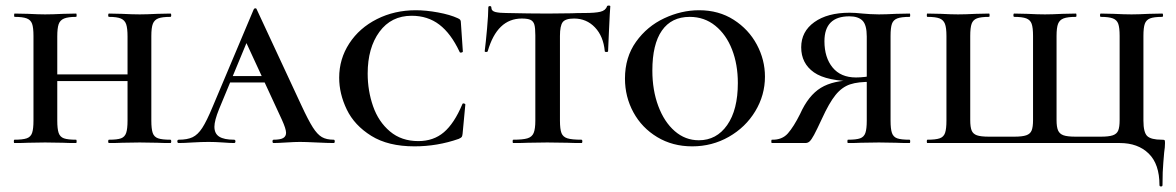

<svg xmlns="http://www.w3.org/2000/svg" viewBox="-20 -517 4252 694"><path d="M374 -456Q371 -456 371 -462Q371 -468 374 -468L420 -467Q460 -465 485 -465Q509 -465 549 -467L596 -468Q599 -468 599 -462Q599 -456 596 -456Q566 -456 552 -450.5Q538 -445 532.5 -431Q527 -417 527 -387V-81Q527 -51 532 -36.5Q537 -22 551.5 -17Q566 -12 596 -12Q599 -12 599 -6Q599 0 596 0Q566 0 549 -1L485 -2L421 -1Q404 0 374 0Q371 0 371 -6Q371 -12 374 -12Q404 -12 417.5 -17Q431 -22 436 -36.5Q441 -51 441 -81V-385Q441 -415 436 -429.5Q431 -444 417 -450Q403 -456 374 -456ZM141 -248H480V-224H141ZM33 -456Q31 -456 31 -462Q31 -468 33 -468L81 -467Q121 -465 143 -465Q169 -465 209 -467L255 -468Q257 -468 257 -462Q257 -456 255 -456Q226 -456 211.5 -450Q197 -444 192 -429.5Q187 -415 187 -385V-81Q187 -51 192 -36.5Q197 -22 211 -17Q225 -12 255 -12Q257 -12 257 -6Q257 0 255 0Q225 0 208 -1L143 -2L81 -1Q63 0 32 0Q30 0 30 -6Q30 -12 32 -12Q62 -12 76.5 -17Q91 -22 96 -36.5Q101 -51 101 -81V-387Q101 -417 96 -431Q91 -445 76.5 -450.5Q62 -456 33 -456Z M812 -242H995L1002 -219H797ZM1186 0Q1166 0 1124 -2Q1082 -4 1064 -4Q1047 -4 1015 -2Q983 0 969 0Q965 0 965 -6Q965 -12 969 -12Q993 -12 1003.5 -18Q1014 -24 1014 -37Q1014 -51 999 -84L864 -376L901 -434L772 -123Q755 -81 755 -59Q755 -34 772.5 -23Q790 -12 826 -12Q831 -12 831 -6Q831 0 826 0Q812 0 786 -2Q758 -4 734 -4Q709 -4 675 -2Q645 0 626 0Q621 0 621 -6Q621 -12 626 -12Q657 -12 676 -21Q695 -30 711 -54.5Q727 -79 749 -132L897 -483Q899 -487 903 -487Q907 -487 908 -483L1069 -137Q1094 -83 1110.5 -57Q1127 -31 1143.5 -21.5Q1160 -12 1186 -12Q1190 -12 1190 -6Q1190 0 1186 0Z M1635 -451Q1642 -448 1644 -444.5Q1646 -441 1646 -434L1653 -331Q1653 -328 1647.5 -327Q1642 -326 1641 -330Q1610 -396 1568 -428Q1526 -460 1468 -460Q1394 -460 1351.5 -402Q1309 -344 1309 -251Q1309 -189 1328.5 -133Q1348 -77 1389.5 -42Q1431 -7 1492 -7Q1547 -7 1584.5 -39Q1622 -71 1651 -140Q1652 -144 1657 -143Q1662 -142 1662 -139L1652 -33Q1651 -25 1649 -22Q1647 -19 1638 -15Q1561 12 1478 12Q1383 12 1322 -26Q1261 -64 1233.5 -121Q1206 -178 1206 -236Q1206 -304 1242.5 -360Q1279 -416 1342.5 -448Q1406 -480 1483 -480Q1520 -480 1563.5 -472Q1607 -464 1635 -451Z M1743 -332Q1742 -329 1737 -329Q1732 -329 1732 -332Q1736 -363 1740.5 -413.5Q1745 -464 1745 -490Q1745 -495 1750.5 -495Q1756 -495 1756 -490Q1756 -477 1771 -473.5Q1786 -470 1809 -470Q1895 -468 1960 -468L2047 -469Q2064 -470 2093 -470Q2131 -470 2150 -474.5Q2169 -479 2174 -494Q2175 -497 2180.5 -497Q2186 -497 2186 -494Q2186 -488 2184 -464Q2183 -439 2181 -401.5Q2179 -364 2178 -332Q2178 -329 2172 -329Q2166 -329 2166 -332Q2161 -386 2130.5 -418Q2100 -450 2055 -450Q2024 -450 2014 -437Q2004 -424 2004 -387V-81Q2004 -50 2009.5 -36Q2015 -22 2031 -17Q2047 -12 2082 -12Q2085 -12 2085 -6Q2085 0 2082 0Q2050 0 2031 -1L1958 -2L1888 -1Q1869 0 1835 0Q1833 0 1833 -6Q1833 -12 1835 -12Q1870 -12 1886.5 -17Q1903 -22 1909 -36.5Q1915 -51 1915 -81V-389Q1915 -416 1911.5 -428Q1908 -440 1898 -445Q1888 -450 1866 -450Q1777 -450 1743 -332Z M2239 -233Q2239 -310 2279 -366Q2319 -422 2381 -451Q2443 -480 2507 -480Q2578 -480 2632 -445.5Q2686 -411 2715.5 -356Q2745 -301 2745 -240Q2745 -173 2710 -115Q2675 -57 2614.5 -22.5Q2554 12 2482 12Q2411 12 2355.5 -21.5Q2300 -55 2269.5 -111Q2239 -167 2239 -233ZM2647 -217Q2647 -284 2626 -338Q2605 -392 2565.5 -424Q2526 -456 2473 -456Q2407 -456 2372.5 -406.5Q2338 -357 2338 -262Q2338 -191 2359.5 -133.5Q2381 -76 2419 -43Q2457 -10 2506 -10Q2570 -10 2608.5 -65Q2647 -120 2647 -217Z M2770 -12Q2807 -11 2828 -35Q2849 -59 2872 -105Q2902 -172 2947 -199.5Q2992 -227 3069 -227L3076 -223Q2968 -223 2922 -255.5Q2876 -288 2876 -346Q2876 -403 2923.5 -437Q2971 -471 3051 -471Q3071 -471 3098 -468Q3110 -467 3125 -466Q3140 -465 3157 -465Q3181 -465 3219 -467L3268 -468Q3270 -468 3270 -462Q3270 -456 3268 -456Q3238 -456 3223.5 -450.5Q3209 -445 3204 -431Q3199 -417 3199 -387V-81Q3199 -51 3204 -36.5Q3209 -22 3223 -17Q3237 -12 3268 -12Q3270 -12 3270 -6Q3270 0 3268 0Q3237 0 3219 -1L3157 -2L3091 -1Q3075 0 3045 0Q3043 0 3043 -6Q3043 -12 3045 -12Q3075 -12 3089 -17Q3103 -22 3108 -36.5Q3113 -51 3113 -81V-385Q3113 -427 3097.5 -442.5Q3082 -458 3050 -458Q2960 -458 2960 -368Q2960 -309 2989.5 -273Q3019 -237 3074 -237Q3089 -237 3106.5 -239Q3124 -241 3134 -244L3132 -221Q3082 -222 3052.5 -212Q3023 -202 3000 -173.5Q2977 -145 2951 -88Q2932 -47 2922.5 -29.5Q2913 -12 2906.5 -6Q2900 0 2891 0H2770Q2768 0 2768 -6Q2768 -12 2770 -12Z M3332 -12Q3362 -12 3376.5 -17Q3391 -22 3396 -36.5Q3401 -51 3401 -81V-387Q3401 -417 3395.5 -431Q3390 -445 3376 -450.5Q3362 -456 3332 -456Q3330 -456 3330 -462Q3330 -468 3332 -468L3381 -467Q3419 -465 3443 -465Q3468 -465 3508 -467L3555 -468Q3557 -468 3557 -462Q3557 -456 3555 -456Q3525 -456 3511 -450.5Q3497 -445 3492 -431Q3487 -417 3487 -387V-83Q3487 -58 3492 -45.5Q3497 -33 3511 -28Q3525 -23 3555 -23H3646Q3675 -23 3689.5 -28Q3704 -33 3709 -45.5Q3714 -58 3714 -83V-387Q3714 -417 3709 -431Q3704 -445 3689.5 -450.5Q3675 -456 3646 -456Q3643 -456 3643 -462Q3643 -468 3646 -468L3692 -467Q3732 -465 3757 -465Q3781 -465 3821 -467L3869 -468Q3871 -468 3871 -462Q3871 -456 3869 -456Q3839 -456 3824.5 -450.5Q3810 -445 3804.5 -431Q3799 -417 3799 -387V-83Q3799 -58 3804.5 -45.5Q3810 -33 3824 -28Q3838 -23 3868 -23H3959Q3988 -23 4002.5 -28Q4017 -33 4022 -45.5Q4027 -58 4027 -83V-387Q4027 -417 4022 -431Q4017 -445 4002.5 -450.5Q3988 -456 3959 -456Q3956 -456 3956 -462Q3956 -468 3959 -468L4005 -467Q4045 -465 4070 -465Q4093 -465 4133 -467L4181 -468Q4184 -468 4184 -462Q4184 -456 4181 -456Q4151 -456 4137 -450.5Q4123 -445 4118 -431Q4113 -417 4113 -387V-81Q4113 -38 4127 -25Q4141 -12 4179 -12Q4188 -12 4189.5 -10.5Q4191 -9 4191 0Q4191 15 4188 34Q4188 39 4185 70Q4182 101 4182 152Q4182 157 4176.5 157Q4171 157 4171 152Q4171 76 4132 38Q4093 0 4028 0H3332Q3330 0 3330 -6Q3330 -12 3332 -12Z"/></svg>

Font: Cormorant SC SemiBold
Style: Regular
Weight: 600
Designer: Christian Thalmann (Catharsis Fonts)
Foundry: Catharsis Fonts
Version: Version 4.000